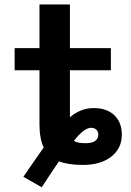

<svg xmlns="http://www.w3.org/2000/svg" viewBox="-20 -710 570 838"><path d="M302.7 -95.7Q315.4 -85 353.5 -85Q408.2 -85 409.2 -123Q409.2 -135.7 400.4 -144Q391.6 -152.3 377 -152.3Q346.7 -151.4 302.7 -95.7ZM285.2 -198.2Q332 -238.3 389.2 -238.3Q446.3 -238.3 479 -207Q511.7 -175.8 511.7 -122.1Q511.7 -62.5 465.8 -26.4Q419.9 9.8 341.8 9.8Q277.3 9.8 237.3 -5.9Q192.4 60.5 162.1 107.4L82 61.5Q148.4 -35.2 170.9 -66.4Q152.3 -104.5 152.3 -167V-403.3H43.9V-500H152.3V-690.4H285.2V-500H463.9V-403.3H285.2Z"/></svg>

Font: Mgen+ 1c bold
Style: Bold
Weight: 700
Designer: [Source Han Sans]
Ryoko NISHIZUKA  (kana & ideographs); Paul D. Hunt (Latin, Greek & Cyrillic); Wenlong ZHANG  (bopomofo
Version: Version 1.059.20150602